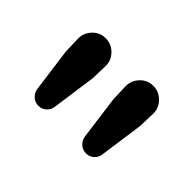

<svg xmlns="http://www.w3.org/2000/svg" viewBox="-69 -959 713 713"><g transform="rotate(45 287.0 -603.0)"><path d="M115.2 -466.8 91.8 -640.6 89.8 -705.1Q88.9 -735.4 109.9 -757.8Q130.9 -780.3 161.6 -780.3Q192.4 -780.3 213.9 -757.8Q235.4 -735.4 234.4 -705.1L232.4 -640.6L208 -466.8Q206.1 -449.2 192.9 -437.5Q179.7 -425.8 162.1 -425.8Q144.5 -425.8 131.3 -437.5Q118.2 -449.2 115.2 -466.8ZM365.2 -466.8 341.8 -640.6 339.8 -705.1Q338.9 -735.4 359.9 -757.8Q380.9 -780.3 411.6 -780.3Q442.4 -780.3 463.9 -757.8Q485.4 -735.4 484.4 -705.1L482.4 -640.6L458 -466.8Q456.1 -449.2 442.9 -437.5Q429.7 -425.8 412.1 -425.8Q394.5 -425.8 381.3 -437.5Q368.2 -449.2 365.2 -466.8Z"/></g></svg>

Font: Nico Moji
Style: Regular
Weight: 400
Version: Version 1.02